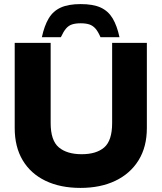

<svg xmlns="http://www.w3.org/2000/svg" viewBox="-20 -910 791 940"><path d="M374 10Q275 10 202.5 -25Q130 -60 91 -125.5Q52 -191 52 -283V-700H228V-308Q228 -222 268 -188.5Q308 -155 380 -155Q452 -155 490.5 -188.5Q529 -222 529 -308V-700H699V-283Q699 -191 658.5 -125.5Q618 -60 545 -25Q472 10 374 10ZM185 -728Q197 -784 218.5 -820Q240 -856 277.5 -873Q315 -890 375 -890Q436 -890 473 -873Q510 -856 531.5 -820Q553 -784 565 -728H472Q460 -756 447 -770.5Q434 -785 417 -790.5Q400 -796 375 -796Q350 -796 333 -790.5Q316 -785 303.5 -770.5Q291 -756 278 -728Z"/></svg>

Font: REM
Style: Bold
Weight: 700
Designer: Octavio Pardo
Foundry: Ashler Design
Version: Version 1.005;gftools[0.9.28]